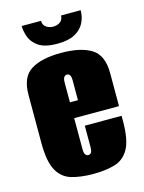

<svg xmlns="http://www.w3.org/2000/svg" viewBox="-104 -716 588 786"><g transform="rotate(-15 190.5 -322.5)"><path d="M193 8Q140 8 101 -3.5Q62 -15 41 -53Q20 -91 20 -170V-373Q20 -449 65 -477Q110 -505 193 -505Q276 -505 321 -477Q366 -449 366 -373V-233H176V-102Q176 -85 181 -78.5Q186 -72 193 -72Q201 -72 205.5 -78.5Q210 -85 210 -102V-192H366V-171Q366 -91 345 -53Q324 -15 285 -3.5Q246 8 193 8ZM176 -300H210V-383Q210 -400 205.5 -406.5Q201 -413 193 -413Q186 -413 181 -406.5Q176 -400 176 -383ZM189 -545Q136 -545 109.5 -563.5Q83 -582 74.5 -607.5Q66 -633 66 -653H148Q148 -635 161 -626Q174 -617 190 -617Q207 -617 219.5 -625.5Q232 -634 233 -653H316Q316 -623 303 -598.5Q290 -574 262.5 -559.5Q235 -545 189 -545Z"/></g></svg>

Font: Alumni Sans Black
Style: Regular
Weight: 900
Designer: Robert E. Leuschke
Foundry: Robert E. Leuschke
Version: Version 1.018